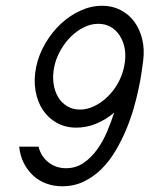

<svg xmlns="http://www.w3.org/2000/svg" viewBox="-20 -650 522 670"><path d="M114.7 -138.2Q118.7 -120.6 127.9 -106.7Q137.2 -92.8 149.7 -83Q162.1 -73.2 177.5 -68.1Q192.9 -63 210 -63Q244.6 -63 271.5 -81.3Q298.3 -99.6 318.8 -128.2Q339.4 -156.7 353.8 -190.9Q368.2 -225.1 378.4 -256.8Q315.4 -204.6 246.1 -204.6Q208.5 -204.6 178.5 -221.2Q148.4 -237.8 129.4 -266.6Q110.4 -295.4 103.8 -334.2Q97.2 -373 106.4 -417.5Q115.7 -460.4 138.4 -499Q161.1 -537.6 192.1 -566.7Q223.1 -595.7 260.5 -612.8Q297.9 -629.9 336.4 -629.9Q372.1 -629.9 400.9 -615Q429.7 -600.1 448.7 -574.2Q467.8 -548.3 476.3 -513.2Q484.9 -478 479.5 -437Q477.1 -421.4 473.9 -397Q470.7 -372.6 463.9 -341.8Q457.5 -310.5 446.8 -272.9Q436 -235.4 420.2 -197.5Q404.3 -159.7 383.3 -124Q362.3 -88.4 334.7 -60.8Q307.1 -33.2 272.9 -16.6Q238.8 0 196.8 0Q167.5 0 141.6 -9.5Q115.7 -19 95.9 -37.1Q76.2 -55.2 63.2 -80.6Q50.3 -106 46.9 -138.2ZM398.4 -524.9Q371.1 -566.9 322.8 -566.9Q297.4 -566.9 272.7 -554.7Q248 -542.5 227.3 -522Q206.5 -501.5 191.2 -474.4Q175.8 -447.3 169.4 -417.5Q163.1 -386.7 166.7 -359.6Q170.4 -332.5 182.4 -312Q194.3 -291.5 214.1 -279.5Q233.9 -267.6 259.3 -267.6Q283.7 -267.6 308.3 -279.3Q333 -291 354.2 -311.3Q375.5 -331.5 391.1 -358.9Q406.7 -386.2 413.1 -417.5Q426.3 -480 398.4 -524.9Z"/></svg>

Font: Fibel Nord
Style: Italic
Weight: 400
Designer: Peter Wiegel
Foundry: Peter Wioegel
Version: Version 000.000